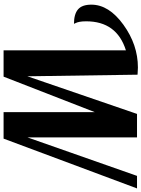

<svg xmlns="http://www.w3.org/2000/svg" viewBox="121 -911 790 1072"><g transform="rotate(90 516.0 -375.0)"><path d="M397 -748 406 -133 616 -745H747V-133L962 -745H1032L754 0H606V-509L408 0H261V-683Q99 -632 99 -461Q99 -438 102 -423.5Q105 -409 109 -402Q113 -395 113 -393Q59 -393 32.5 -415.5Q6 -438 6 -490Q6 -588 118 -669Q230 -750 357 -750Q371 -750 397 -748Z"/></g></svg>

Font: Lobster 1.4
Style: Regular
Weight: 400
Designer: Pablo Impallari
Foundry: Pablo Impallari. www.impallari.com
Version: Version 1.4